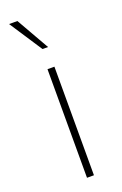

<svg xmlns="http://www.w3.org/2000/svg" viewBox="-138 -739 498 781"><g transform="rotate(-20 111.0 -348.0)"><path d="M96 0V-470H126V0ZM105 -554 12 -696H48L129 -554Z"/></g></svg>

Font: Gantari Thin
Style: Regular
Weight: 250
Designer: Anugrah Pasau
Foundry: Lafontype
Version: Version 1.000